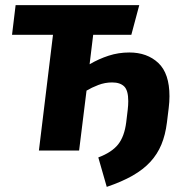

<svg xmlns="http://www.w3.org/2000/svg" viewBox="-20 -588 720 750"><path d="M364 27Q417 7 441.5 -24Q466 -55 473 -110L479 -160Q480 -169 480.5 -177Q481 -185 481 -193Q481 -235 465 -250.5Q449 -266 418 -266Q390 -266 364 -256Q338 -246 318 -234L289 0H132L187 -452H27L41 -568H524L493 -452H344L330 -337Q366 -358 404.5 -370.5Q443 -383 485 -383Q555 -383 598.5 -342Q642 -301 642 -212Q642 -190 639 -166L632 -109Q626 -61 610.5 -23.5Q595 14 567.5 44Q540 74 498 98Q456 122 397 142Z"/></svg>

Font: Qjlgwqiwhsfqbnnlvksmvfsycuq
Style: Regular
Weight: 700
Italic angle: -8°
Designer: Carrois Corporate & Edenspiekermann
Foundry: Carrois Corporate GbR & Edenspiekermann AG
Version: Version 2.001